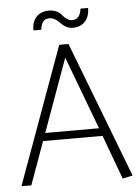

<svg xmlns="http://www.w3.org/2000/svg" viewBox="-58 -898 688 949"><g transform="rotate(-5 286.0 -423.5)"><path d="M417 -252H150L281 -614ZM257 -680 10 0H59L136 -213H431L512 6L562 -5L303 -680ZM377 -849Q375 -826 364 -811Q353 -796 332 -796Q319 -796 307 -803.5Q295 -811 284 -825Q273 -839 256.5 -846Q240 -853 219 -853Q197 -853 178 -843.5Q159 -834 147.5 -814Q136 -794 136 -762H175Q177 -785 187.5 -800Q198 -815 220 -815Q233 -815 246 -808Q259 -801 272 -787Q285 -773 300 -765.5Q315 -758 332 -758Q355 -758 373.5 -767.5Q392 -777 403.5 -797.5Q415 -818 415 -849Z"/></g></svg>

Font: Catamaran Thin Thin
Style: Regular
Weight: 250
Version: Version 2.000